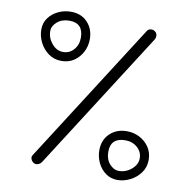

<svg xmlns="http://www.w3.org/2000/svg" viewBox="-82 -777 886 898"><g transform="rotate(10 361.5 -328.5)"><path d="M61 -591.3Q61 -623 78.6 -646.7Q96.2 -670.4 124.3 -683.6Q152.3 -696.8 183.6 -696.8Q233.4 -696.8 262.9 -665Q292.5 -633.3 292.5 -585Q292.5 -552.7 278.1 -524.7Q263.7 -496.6 238.3 -479.5Q212.9 -462.4 178.7 -462.4Q144 -462.4 117.4 -481.4Q90.8 -500.5 75.9 -530Q61 -559.6 61 -591.3ZM585.9 -674.8Q594.7 -668.5 595.9 -657.5Q597.2 -646.5 591.3 -636.7L172.4 18.6Q166 27.8 155.8 31.7Q145.5 35.6 135.7 30.8Q126 25.4 121.6 14.6Q117.2 3.9 123.5 -5.4L547.9 -669.4Q554.2 -679.2 565.7 -680.4Q577.1 -681.6 585.9 -674.8ZM103.5 -591.3Q103.5 -558.1 126.2 -531.5Q148.9 -504.9 178.7 -504.9Q209.5 -504.9 229.7 -527.8Q250 -550.8 250 -585Q250 -654.3 183.6 -654.3Q148.9 -654.3 126.2 -635Q103.5 -615.7 103.5 -591.3ZM532.7 40.5Q501.5 40.5 477.3 22.9Q453.1 5.4 439.7 -22.7Q426.3 -50.8 426.3 -82Q426.3 -131.3 458 -161.6Q489.7 -191.9 538.6 -191.9Q570.8 -191.9 598.9 -177.5Q627 -163.1 644.3 -137.2Q661.6 -111.3 661.6 -77.1Q661.6 -42.5 642.3 -15.9Q623 10.7 593.5 25.6Q564 40.5 532.7 40.5ZM532.7 -2.4Q565.9 -2.4 592.5 -24.9Q619.1 -47.4 619.1 -77.1Q619.1 -107.9 595.7 -128.4Q572.3 -148.9 538.6 -148.9Q468.8 -148.9 468.8 -82Q468.8 -47.4 488.3 -24.9Q507.8 -2.4 532.7 -2.4Z"/></g></svg>

Font: Mikhak Light
Style: Regular
Weight: 300
Designer: Amin Abedi
Version: Version 3.3